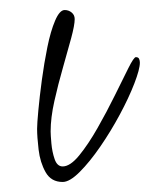

<svg xmlns="http://www.w3.org/2000/svg" viewBox="-20 -373 299 383"><path d="M105 -10Q82 -10 71 -29.5Q60 -49 57 -74.5Q54 -100 54 -116Q54 -126 56.5 -153Q59 -180 63.5 -213.5Q68 -247 74.5 -279Q81 -311 90 -332Q99 -353 109 -353Q117 -353 123 -348Q129 -343 129 -335Q129 -323 122 -297Q115 -271 105.5 -238Q96 -205 88.5 -171.5Q81 -138 81 -111Q81 -104 82.5 -87Q84 -70 89 -55.5Q94 -41 105 -41Q120 -41 138 -63Q156 -85 174.5 -117.5Q193 -150 209 -182.5Q225 -215 236 -237Q247 -259 251 -259Q256 -259 257.5 -255.5Q259 -252 259 -248Q259 -235 248 -206.5Q237 -178 219 -144.5Q201 -111 180 -80.5Q159 -50 139 -30Q119 -10 105 -10Z"/></svg>

Font: Licorice
Style: Regular
Weight: 400
Designer: Robert E. Leuschke
Foundry: Robert E. Leuschke
Version: Version 1.010; ttfautohint (v1.8.3)